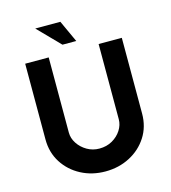

<svg xmlns="http://www.w3.org/2000/svg" viewBox="-132 -1029 1020 1144"><g transform="rotate(-15 378.0 -457.5)"><path d="M225 -272Q225 -237 246 -205Q267 -173 301.5 -153Q336 -133 377 -133Q422 -133 457 -153Q492 -173 512.5 -205Q533 -237 533 -272V-736H676V-269Q676 -188 636 -125.5Q596 -63 528 -27.5Q460 8 377 8Q295 8 227.5 -27.5Q160 -63 120 -125.5Q80 -188 80 -269V-736H225ZM192 -923H347L409 -788H324Z"/></g></svg>

Font: Reem Kufi Fun
Style: Bold
Weight: 700
Designer: Khaled Hosny
Version: Version 1.005